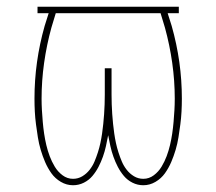

<svg xmlns="http://www.w3.org/2000/svg" viewBox="-20 -540 640 568"><path d="M196 8Q177 8 160 -2Q143 -12 132 -27.5Q121 -43 113.5 -60.5Q106 -78 100.5 -96.5Q95 -115 92 -134Q89 -153 86.5 -172Q84 -191 83 -210Q82 -229 82 -248Q82 -303 89.5 -356.5Q97 -410 112 -463L124 -501H91V-520H509V-501H476L488 -463Q503 -410 510.5 -356.5Q518 -303 518 -248Q518 -229 517 -210Q516 -191 513.5 -172Q511 -153 508 -134Q505 -115 499.5 -96.5Q494 -78 486.5 -60.5Q479 -43 468 -27.5Q457 -12 440 -2Q423 8 404 8Q387 8 372 0.5Q357 -7 346.5 -19.5Q336 -32 328.5 -46.5Q321 -61 315.5 -76.5Q310 -92 306.5 -108Q303 -124 300 -140Q297 -124 293.5 -108Q290 -92 284.5 -76.5Q279 -61 271.5 -46.5Q264 -32 253.5 -19.5Q243 -7 228 0.5Q213 8 196 8ZM196 -11Q211 -11 223.5 -18.5Q236 -26 245 -37.5Q254 -49 259.5 -62Q265 -75 269.5 -89Q274 -103 277 -117Q280 -131 282 -145Q284 -159 285.5 -173.5Q287 -188 288 -202.5Q289 -217 289.5 -231.5Q290 -246 290 -260V-338H310V-260Q310 -246 310.5 -231.5Q311 -217 312 -202.5Q313 -188 314.5 -173.5Q316 -159 318 -145Q320 -131 323 -117Q326 -103 330.5 -89Q335 -75 340.5 -62Q346 -49 355 -37.5Q364 -26 376.5 -18.5Q389 -11 404 -11Q421 -11 435 -21.5Q449 -32 458 -47Q467 -62 473 -78Q479 -94 483 -111Q487 -128 489.5 -145Q492 -162 493.5 -179.5Q495 -197 496 -214Q497 -231 497 -248Q497 -301 489.5 -354Q482 -407 468 -458L455 -501H145L132 -458Q118 -407 110.5 -354Q103 -301 103 -248Q103 -231 104 -214Q105 -197 106.5 -179.5Q108 -162 110.5 -145Q113 -128 117 -111Q121 -94 127 -78Q133 -62 142 -47Q151 -32 165 -21.5Q179 -11 196 -11Z"/></svg>

Font: Iosevka SS04 Thin Extended
Style: Regular
Weight: 100
Width: 7
Monospace: yes
Designer: Belleve Invis
Foundry: Belleve Invis
Version: Version 19.0.0; ttfautohint (v1.8.4)